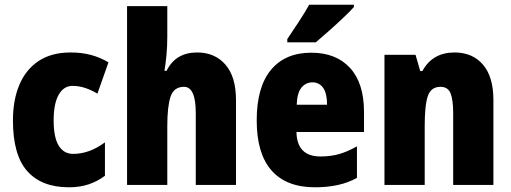

<svg xmlns="http://www.w3.org/2000/svg" viewBox="-20 -786 2170 816"><path d="M273 10Q157 10 96 -58.5Q35 -127 35 -274Q35 -361 62.5 -426Q90 -491 144.5 -527Q199 -563 280 -563Q327 -563 366.5 -552.5Q406 -542 441 -521L394 -388Q367 -404 341 -412.5Q315 -421 288 -421Q251 -421 229.5 -383.5Q208 -346 208 -274Q208 -202 229.5 -167Q251 -132 291 -132Q360 -132 426 -181V-39Q394 -15 356.5 -2.5Q319 10 273 10Z M691 -630Q691 -588 687.5 -551.5Q684 -515 679 -485H688Q726 -563 818 -563Q893 -563 938 -511.5Q983 -460 983 -360V0H812V-306Q812 -417 762 -417Q719 -417 705 -375.5Q691 -334 691 -250V0H520V-760H691Z M1303 -562Q1408 -562 1467.5 -497.5Q1527 -433 1527 -310V-225H1240Q1242 -121 1342 -121Q1385 -121 1420.5 -131Q1456 -141 1497 -164V-30Q1426 10 1319 10Q1197 10 1134 -61.5Q1071 -133 1071 -274Q1071 -416 1131.5 -489Q1192 -562 1303 -562ZM1308 -436Q1280 -436 1261.5 -414Q1243 -392 1241 -341H1370Q1370 -389 1353.5 -412.5Q1337 -436 1308 -436ZM1484 -756Q1468 -738 1439.5 -711Q1411 -684 1379.5 -656Q1348 -628 1322 -606H1201V-620Q1225 -656 1250.5 -694.5Q1276 -733 1294 -766H1484Z M1912 -563Q1988 -563 2032.5 -511.5Q2077 -460 2077 -360V0H1906V-306Q1906 -361 1895 -389Q1884 -417 1852 -417Q1812 -417 1798.5 -378.5Q1785 -340 1785 -250V0H1614V-553H1746L1766 -484H1775Q1818 -563 1912 -563Z"/></svg>

Font: Noto Sans Lao Condensed Black
Style: Regular
Weight: 900
Width: 3
Designer: Monotype Design Team
Foundry: Monotype Imaging Inc.
Version: Version 2.003; ttfautohint (v1.8.4.7-5d5b)